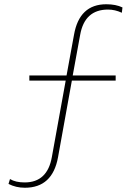

<svg xmlns="http://www.w3.org/2000/svg" viewBox="-20 -755 644 903"><path d="M488 -710Q378 -710 357 -591L322 -400H524V-376H318L253 -16Q227 128 97 128Q55 128 20 110L27 87Q53 103 96 103Q203 103 224 -17L289 -376H118V-400H293L328 -591Q353 -735 480 -735Q525 -735 556 -720L553 -695Q521 -710 488 -710Z"/></svg>

Font: Elaine Sans ExtraLight
Style: Regular
Weight: 275
Designer: Wei Huang
Foundry: Wei Huang
Version: Version 2.001;December 24, 2019;FontCreator 12.0.0.2547 64-b